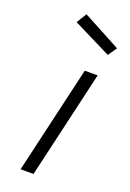

<svg xmlns="http://www.w3.org/2000/svg" viewBox="-143 -786 568 838"><g transform="rotate(20 141.5 -367.0)"><path d="M68 0 184 -500H244L128 0ZM107 -734 283 -640 255 -599 78 -687Z"/></g></svg>

Font: Titillium Web Light
Style: Italic
Weight: 300
Italic angle: -13°
Version: Version 1.002;PS 57.000;hotconv 1.0.70;makeotf.lib2.5.55311